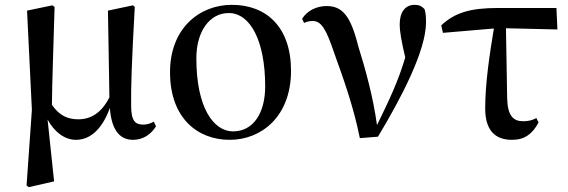

<svg xmlns="http://www.w3.org/2000/svg" viewBox="-20 -563 2352 795"><path d="M294 16C358 16 405 -34 435 -116C441 -29 473 16 531 16C574 16 606 -8 626 -40L617 -59C604 -53 592 -47 574 -47C540 -47 523 -62 523 -125C522 -201 525 -299 538 -534L531 -541L427 -519L433 -160C400 -95 356 -69 304 -69C260 -69 225 -85 195 -129C196 -227 200 -328 206 -534L197 -541L92 -519L112 -108L90 205L99 212L204 188L177 -68C204 -18 247 16 294 16Z M931 16C1062 16 1185 -80 1185 -270C1185 -450 1084 -543 940 -543C807 -543 684 -447 684 -264C684 -74 798 16 931 16ZM945 -19C866 -19 793 -114 793 -322C793 -433 848 -509 927 -509C1016 -509 1078 -395 1078 -205C1078 -98 1031 -19 945 -19Z M1470 9 1545 3C1640 -155 1744 -352 1744 -471C1744 -493 1743 -507 1738 -525C1727 -537 1716 -543 1697 -543C1657 -543 1635 -512 1635 -462C1635 -432 1643 -388 1658 -325C1629 -227 1591 -147 1541 -45C1525 -162 1493 -277 1463 -373C1432 -497 1398 -538 1332 -538C1292 -538 1251 -519 1231 -485L1239 -468C1249 -473 1261 -476 1275 -476C1311 -476 1331 -441 1364 -343C1401 -240 1443 -125 1470 9Z M2100 16C2153 16 2185 -9 2210 -56L2201 -74C2184 -65 2167 -61 2146 -61C2106 -61 2082 -83 2080 -154L2075 -446L2288 -441L2284 -530H2044C1925 -530 1863 -510 1807 -458L1814 -427L2025 -445C2008 -342 1989 -220 1989 -114C1989 -20 2033 16 2100 16Z"/></svg>

Font: GenKiMin2 TW SB
Style: Regular
Weight: 600
Version: Version 2.100;PS 2.1;hotconv 16.6.51;makeotf.lib2.5.65220 DE